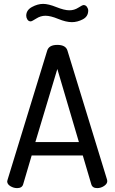

<svg xmlns="http://www.w3.org/2000/svg" viewBox="-20 -968 590 988"><path d="M68 0Q50 0 33.5 -10Q17 -20 17 -35Q17 -37 19 -43L223 -708Q232 -737 275 -737Q318 -737 327 -708L531 -43Q531 -41 531.5 -39Q532 -37 532 -36Q532 -22 515.5 -11Q499 0 480 0Q456 0 450 -19L406 -168H143L99 -19Q93 0 68 0ZM162 -237H386L275 -613ZM214 -887Q189 -887 166.5 -872.5Q144 -858 138 -858Q127 -858 121 -867.5Q115 -877 115 -887Q115 -916 144.5 -932Q174 -948 202 -948Q229 -948 270 -931.5Q311 -915 337 -915Q362 -915 383 -928.5Q404 -942 410 -942Q421 -942 427.5 -932.5Q434 -923 434 -914Q434 -883 406 -868.5Q378 -854 350 -854Q320 -854 280 -870.5Q240 -887 214 -887Z"/></svg>

Font: Dosis
Style: Medium
Weight: 500
Designer: Edgar Tolentino, Pablo Impallari, Igino Marini
Foundry: Edgar Tolentino, Pablo Impallari, Igino Marini
Version: Version 1.007